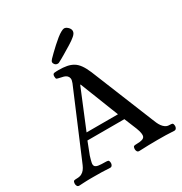

<svg xmlns="http://www.w3.org/2000/svg" viewBox="-203 -969 1052 1112"><g transform="rotate(-30 323.5 -413.5)"><path d="M196 -243H406L305 -500H302ZM236 -637Q267 -637 290.5 -632.5Q314 -628 332.5 -617Q351 -606 366 -585Q381 -564 395 -531L563 -117Q568 -104 574 -90.5Q580 -77 588 -66Q596 -55 607 -47.5Q618 -40 634 -40Q645 -40 651.5 -38Q658 -36 659 -19Q659 -11 654.5 -4Q650 3 641 3Q609 1 585 0.5Q561 0 531 0Q471 0 407 3Q397 3 393 -4Q389 -11 389 -19Q390 -36 396.5 -38Q403 -40 414 -40Q438 -40 451 -44.5Q464 -49 467.5 -58Q471 -67 468.5 -81.5Q466 -96 458 -117L424 -200H177Q153 -139 145 -117Q137 -91 134 -76Q131 -61 137 -53Q143 -45 159.5 -42.5Q176 -40 205 -40Q216 -40 222.5 -38Q229 -36 230 -19Q230 -11 225.5 -4Q221 3 212 3Q180 1 156.5 0.5Q133 0 103 0Q88 0 77 0Q66 0 55.5 0.5Q45 1 33.5 1.5Q22 2 6 3Q-4 3 -8 -4Q-12 -11 -12 -19Q-11 -36 -4.5 -38Q2 -40 13 -40Q33 -40 45.5 -46.5Q58 -53 66.5 -64Q75 -75 81 -89Q87 -103 93 -117L268 -531Q275 -549 273 -560Q271 -571 263.5 -578Q256 -585 244.5 -588.5Q233 -592 221 -594Q206 -597 201 -599.5Q196 -602 196 -617Q196 -634 207.5 -635.5Q219 -637 236 -637ZM260 -673Q257 -671 251 -671Q240 -671 233 -678.5Q226 -686 226 -695Q226 -702 236 -712.5Q246 -723 261.5 -738Q277 -753 295.5 -770Q314 -787 331.5 -801Q349 -815 363 -822.5Q377 -830 384 -830Q396 -830 408.5 -818Q421 -806 421 -792Q421 -777 403.5 -762Q386 -747 360.5 -731.5Q335 -716 307.5 -699.5Q280 -683 260 -673Z"/></g></svg>

Font: Alice
Style: Regular
Weight: 400
Designer: Cyreal (www.cyreal.org)
Foundry: Cyreal (www.cyreal.org)
Version: Version 1.010